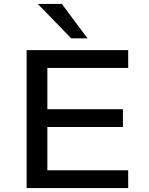

<svg xmlns="http://www.w3.org/2000/svg" viewBox="-20 -961 759 981"><path d="M116 0V-705H635V-614H222V-403H608V-312H222V-91H635V0ZM344 -765 173 -941H296L427 -765Z"/></svg>

Font: Nunito Sans 7pt SemiExpanded Medium
Style: Regular
Weight: 500
Width: 6
Designer: Vernon Adams
Foundry: Vernon Adams
Version: Version 3.101;gftools[0.9.27]